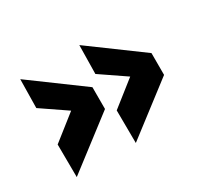

<svg xmlns="http://www.w3.org/2000/svg" viewBox="-94 -614 797 732"><g transform="rotate(-30 304.0 -248.5)"><path d="M316 -338 318 -464 541 -300V-204L318 -33L317 -177L426 -263ZM56 -338 58 -464 281 -300V-204L58 -33L57 -177L166 -263Z"/></g></svg>

Font: Panefresco 999wt
Style: Regular
Weight: 900
Version: Version 1.001